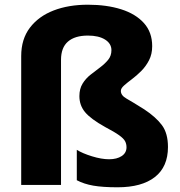

<svg xmlns="http://www.w3.org/2000/svg" viewBox="-20 -785 765 815"><path d="M626 -589Q626 -555 612.5 -529Q599 -503 579.5 -483.5Q560 -464 540 -449Q520 -434 506.5 -422Q493 -410 493 -399Q493 -380 517 -366.5Q541 -353 592 -321Q642 -288 667.5 -253.5Q693 -219 693 -161Q693 -77 637.5 -33.5Q582 10 479 10Q416 10 376 3Q336 -4 306 -20V-149Q330 -134 370.5 -121.5Q411 -109 443 -109Q476 -109 496.5 -122.5Q517 -136 517 -160Q517 -174 511 -185.5Q505 -197 485.5 -211Q466 -225 426 -246Q365 -280 341 -309Q317 -338 317 -377Q317 -408 330.5 -430Q344 -452 364.5 -468Q385 -484 405 -499Q425 -514 439 -531Q453 -548 453 -572Q453 -600 426 -617Q399 -634 353 -634Q298 -634 268.5 -608.5Q239 -583 239 -531V0H70V-547Q70 -619 107 -667.5Q144 -716 207.5 -740.5Q271 -765 353 -765Q433 -765 494.5 -745.5Q556 -726 591 -687Q626 -648 626 -589Z"/></svg>

Font: Noto Sans Cherokee ExtraBold
Style: Regular
Weight: 800
Designer: Monotype Design Team
Foundry: Monotype Imaging Inc.
Version: Version 2.001; ttfautohint (v1.8.4.7-5d5b)